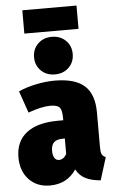

<svg xmlns="http://www.w3.org/2000/svg" viewBox="-63 -998 626 1059"><g transform="rotate(-5 250.0 -468.0)"><path d="M490 -109 451 16Q401 12 368 -4.5Q335 -21 316 -56Q265 20 170 20Q98 20 54 -27Q10 -74 10 -150Q10 -238 70.5 -285Q131 -332 246 -332H274V-346Q274 -389 261 -403.5Q248 -418 209 -418Q162 -418 87 -391L45 -512Q89 -532 143.5 -543Q198 -554 245 -554Q358 -554 410.5 -507Q463 -460 463 -358V-165Q463 -139 468.5 -127.5Q474 -116 490 -109ZM274 -145V-231H263Q229 -231 213.5 -216Q198 -201 198 -169Q198 -144 207 -130Q216 -116 232 -116Q257 -116 274 -145ZM358 -692Q358 -647 328 -617.5Q298 -588 251 -588Q204 -588 174 -617.5Q144 -647 144 -692Q144 -737 174 -766.5Q204 -796 251 -796Q298 -796 328 -766.5Q358 -737 358 -692ZM402 -827H102V-956H402Z"/></g></svg>

Font: Fira Sans Condensed Black
Style: Regular
Weight: 900
Width: 3
Designer: Carrois Corporate & Edenspiekermann AG
Foundry: Carrois Corporate GbR & Edenspiekermann AG
Version: Version 4.203